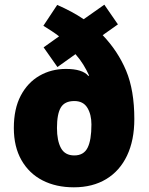

<svg xmlns="http://www.w3.org/2000/svg" viewBox="-20 -789 635 819"><path d="M224 -768Q256 -754 284 -739Q312 -724 337 -707L425 -769L483 -685L418 -639Q483 -571 518 -487.5Q553 -404 553 -281Q553 -191 522 -125.5Q491 -60 433 -25Q375 10 295 10Q219 10 161.5 -19.5Q104 -49 71.5 -106Q39 -163 39 -243Q39 -325 68.5 -381Q98 -437 148.5 -466Q199 -495 261 -495Q332 -495 357 -465L360 -467Q349 -491 335.5 -513Q322 -535 302 -558L225 -503L166 -587L232 -634Q218 -645 200.5 -656.5Q183 -668 165 -679ZM297 -358Q256 -358 239.5 -330.5Q223 -303 223 -243Q223 -189 240 -157.5Q257 -126 297 -126Q337 -126 353.5 -158.5Q370 -191 370 -258Q370 -301 352.5 -329.5Q335 -358 297 -358Z"/></svg>

Font: Noto Sans Myanmar UI SemiCondensed Black
Style: Regular
Weight: 900
Width: 4
Designer: Monotype Design Team
Foundry: Monotype Imaging Inc.
Version: Version 2.103; ttfautohint (v1.8.4.7-5d5b)